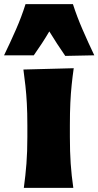

<svg xmlns="http://www.w3.org/2000/svg" viewBox="-69 -910 477 930"><path d="M46.4 0Q54.7 -60.5 59.1 -117.7Q63.5 -174.8 63.5 -246.6V-303.2Q63.5 -362.8 61 -408.4Q58.6 -454.1 54.2 -493.7Q49.8 -533.2 44.4 -573.2L288.1 -579.6Q282.2 -538.6 278.1 -498.3Q273.9 -458 271.7 -411.1Q269.5 -364.3 269.5 -303.2V-246.6Q269.5 -174.8 273.4 -117.7Q277.3 -60.5 286.1 0ZM-49.3 -642.1Q-19 -704.6 8.1 -766.4Q35.2 -828.1 54.7 -890.1H284.2Q304.2 -828.1 331.1 -766.4Q357.9 -704.6 387.7 -642.1L247.1 -639.2Q226.6 -668.5 207.5 -698.2Q188.5 -728 169.9 -757.8Q152.3 -728 133.5 -699.2Q114.7 -670.4 94.7 -642.1Z"/></svg>

Font: Pinar-DS1-FD ExtraBold
Style: Regular
Weight: 800
Designer: Amin Abedi
Version: Version 2.000